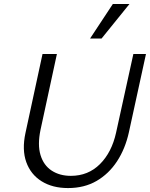

<svg xmlns="http://www.w3.org/2000/svg" viewBox="-20 -927 747 956"><path d="M318.6 9.4Q241.4 9.4 187.2 -24.4Q133 -58.2 110.9 -119.7Q88.8 -181.3 106.8 -264.9L191.7 -658H263.3L181.6 -279.8Q166.3 -206.3 181.7 -155.1Q197.1 -104 237 -77.7Q277 -51.4 332.8 -51.4Q419.1 -51.4 477.6 -109.8Q536.2 -168.2 557.9 -266.1L644 -658H706.8L621.8 -268.5Q603.7 -186.4 562.8 -123.9Q521.9 -61.5 460.8 -26Q399.7 9.4 318.6 9.4ZM428.4 -735.1 541.8 -907H624.6L485.6 -735.1Z"/></svg>

Font: Ysabeau
Style: Bold Italic
Weight: 700
Italic angle: -12°
Designer: Christian Thalmann (Catharsis Fonts)
Version: Version 2.002